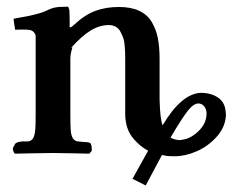

<svg xmlns="http://www.w3.org/2000/svg" viewBox="-20 -464 715 581"><path d="M580.1 -150.9Q565.9 -150.9 548.6 -129.2Q531.2 -107.4 496.1 -47.9Q504.4 -42 522 -40Q526.9 -40 529.8 -41Q556.2 -43.5 580.6 -67.1Q605 -90.8 605 -120.1Q605 -133.8 597.9 -142.3Q590.8 -150.9 580.1 -150.9ZM358.9 -119.1V-285.2Q358.9 -297.9 358.6 -305.4Q358.4 -313 357.2 -327.1Q356 -341.3 352.5 -350.3Q349.1 -359.4 344 -368.9Q338.9 -378.4 329.8 -383.3Q320.8 -388.2 309.1 -388.2Q282.2 -388.2 255.4 -372.3Q228.5 -356.4 194.8 -318.8L199.2 -320.8Q192.9 -299.8 192.9 -288.1V-119.1Q192.9 -86.4 193.8 -73.2Q195.3 -39.1 214.8 -36.1Q217.8 -35.6 225.1 -35.2Q232.4 -34.7 235.8 -34.2Q251.5 -34.2 254.6 -29.3Q257.8 -24.4 257.8 -7.8Q255.9 -4.9 250 1Q249 1 206.1 0Q163.1 -1 140.1 -1Q118.2 -1 72.3 0Q26.4 1 24.9 1Q19 -4.9 19 -16.1Q20 -18.1 22 -21.5Q23.9 -24.9 24.9 -26.9Q27.8 -34.7 48.8 -36.1H64.9Q75.7 -37.6 80.6 -46.4Q85.4 -55.2 86.9 -73.2Q87.9 -86.4 87.9 -119.1V-356.9Q83 -370.6 71.5 -373Q60.1 -375.5 25.9 -374Q22.9 -389.6 21 -407.2Q25.4 -408.2 37.6 -410.4Q49.8 -412.6 54 -413.3Q58.1 -414.1 67.9 -416Q77.6 -418 82 -419.2Q86.4 -420.4 94 -422.4Q101.6 -424.3 106.4 -426Q111.3 -427.7 117.2 -430.2Q123 -432.6 127.9 -435.1Q140.6 -441.4 158.2 -442.9L186 -443.8Q188 -440.9 189.9 -433.1Q190.9 -420.9 190.9 -380.9Q195.8 -380.9 203.1 -388.2Q237.3 -419.9 269.3 -431.4Q301.3 -442.9 339.8 -442.9Q376.5 -442.9 401.4 -431.2Q426.3 -419.4 439.5 -397Q452.6 -374.5 457.8 -347.9Q462.9 -321.3 462.9 -285.2V-163.1Q464.4 -102.1 472.2 -85Q528.3 -179.7 586.9 -183.1Q618.7 -183.1 640.1 -168.5Q661.6 -153.8 663.1 -123Q664.6 -116.2 663.1 -108.9Q659.7 -76.2 634 -48.3Q608.4 -20.5 574.5 -5.9Q540.5 8.8 508.8 8.8H504.9Q483.4 8.8 470.2 4.9Q459 25.4 420.9 97.2L380.9 77.1L428.2 -7.8Q402.3 -22 382.8 -45.7Q363.3 -69.3 359.9 -103Q358.9 -107.9 358.9 -119.1Z"/></svg>

Font: Common Serif SemiBold
Style: Regular
Weight: 600
Designer: Philipp H. Poll, Khaled Hosny
Foundry: Stefan Peev, Context Ltd.
Version: Version 1.026